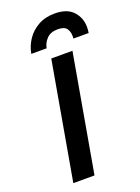

<svg xmlns="http://www.w3.org/2000/svg" viewBox="-171 -1005 788 1078"><g transform="rotate(-20 222.5 -465.5)"><path d="M72.4 0 195.4 -700H322L199 0ZM98.8 -762.6Q106.8 -807.4 132.6 -845.8Q158.4 -884.1 200.3 -907.5Q242.3 -931 299.2 -931Q373 -931 408.8 -891.7Q444.6 -852.4 444.6 -797.4Q444.6 -789.3 443.9 -780.5Q443.1 -771.6 441.6 -762.6H350.4Q350.8 -766.2 351 -770.3Q351.2 -774.4 351.2 -778Q351.2 -804.7 337.5 -823.2Q323.8 -841.8 285 -841.8Q242.1 -841.8 219.1 -817.7Q196.1 -793.6 190.4 -762.6Z"/></g></svg>

Font: Overpass
Style: Italic
Weight: 400
Italic angle: -10°
Designer: Delve Withrington, Dave Bailey, Thomas Jockin
Foundry: Delve Fonts LLC
Version: Version 4.000